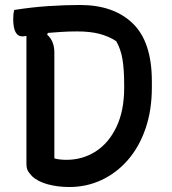

<svg xmlns="http://www.w3.org/2000/svg" viewBox="-20 -740 690 770"><path d="M589 -389Q589 -298 563.5 -224Q538 -150 492.5 -98Q447 -46 387 -18Q327 10 258 10Q211 10 171 -1Q131 -12 108 -34Q95 -48 90.5 -57.5Q86 -67 86 -85V-596Q75 -594 70 -594Q33 -594 33 -664Q33 -685 37 -700Q106 -711 173 -715.5Q240 -720 301 -720Q436 -720 512.5 -646Q589 -572 589 -414ZM198 -105Q206 -102 220 -100.5Q234 -99 246 -99Q311 -99 363.5 -132.5Q416 -166 447 -231Q478 -296 478 -388V-398Q478 -463 471 -503.5Q464 -544 446 -575Q415 -595 378 -604.5Q341 -614 289 -614Q255 -614 225.5 -612Q196 -610 172 -608L169 -601Q198 -576 198 -529Z"/></svg>

Font: Recursive Sn Csl St Med
Style: Regular
Weight: 500
Version: Version 1.079;hotconv 1.0.112;makeotfexe 2.5.65598; ttfautoh